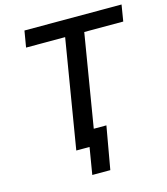

<svg xmlns="http://www.w3.org/2000/svg" viewBox="-127 -826 938 1080"><g transform="rotate(-15 341.5 -286.0)"><path d="M101.1 -632.3 117.2 -727.5H682.6L667 -632.3H439.9L335.4 0H224.1L328.6 -632.3ZM275.4 156.2 301.3 0H262.7L277.8 -92.8H424.3L380.4 156.2Z"/></g></svg>

Font: Inter 17pt Medium
Style: Italic
Weight: 500
Italic angle: -9.3988°
Version: Version 4.001;git-66647c0bb